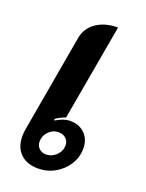

<svg xmlns="http://www.w3.org/2000/svg" viewBox="-119 -654 549 723"><g transform="rotate(20 155.5 -292.0)"><path d="M28 -86Q28 -100 31 -116L99 -504Q106 -545 140.5 -569Q175 -593 227 -593L159 -208Q133 -198 119 -187L122 -182Q134 -190 149.5 -195.5Q165 -201 179 -201Q215 -201 237.5 -178.5Q260 -156 260 -120Q260 -85 241.5 -55.5Q223 -26 192 -8.5Q161 9 125 9Q79 9 53.5 -16.5Q28 -42 28 -86ZM193 -108Q193 -125 181.5 -135.5Q170 -146 152 -146Q129 -146 112.5 -129Q96 -112 96 -89Q96 -72 107 -61.5Q118 -51 135 -51Q158 -51 175.5 -68Q193 -85 193 -108Z"/></g></svg>

Font: K2D SemiBold
Style: Italic
Weight: 600
Italic angle: -10°
Designer: Katatrad Aksorn Co.,Ltd.
Foundry: Cadson Demak Co.,Ltd.
Version: Version 1.000; ttfautohint (v1.6)